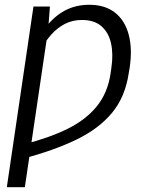

<svg xmlns="http://www.w3.org/2000/svg" viewBox="-20 -573 639 796"><path d="M179.7 -451.2 83 203.1H8.3L118.7 -545.9H187ZM148.4 -366.2 109.9 -347.2Q134.8 -413.1 169.2 -459Q203.6 -504.9 248.8 -529.1Q293.9 -553.2 350.1 -553.2Q415 -553.2 456.3 -521Q497.6 -488.8 513.4 -430.2Q529.3 -371.6 517.6 -292.5L513.7 -269.5Q499 -170.9 444.3 -105Q389.6 -39.1 296.6 5.9Q203.6 50.8 73.2 85.4L82.5 24.4Q185.5 -2 261 -39.3Q336.4 -76.7 381.6 -132.6Q426.8 -188.5 438.5 -269L441.9 -293Q450.2 -349.1 440.2 -393.8Q430.2 -438.5 400.4 -464.4Q370.6 -490.2 319.8 -490.2Q280.8 -490.2 249 -473.9Q217.3 -457.5 192.4 -429.4Q167.5 -401.4 148.4 -366.2Z"/></svg>

Font: Inter 18pt Light
Style: Italic
Weight: 300
Italic angle: -9.3988°
Designer: Rasmus Andersson
Foundry: rsms
Version: Version 4.001;git-66647c0bb